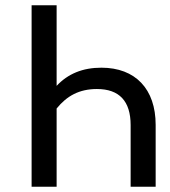

<svg xmlns="http://www.w3.org/2000/svg" viewBox="-20 -709 646 729"><path d="M365 -452C294 -452 238 -429 195 -383V-689H100V0H195V-297C234 -345 281 -371 348 -371C433 -371 476 -325 476 -234V0H571V-235C571 -371 494 -452 365 -452Z"/></svg>

Font: Fira Sans
Style: Regular
Weight: 400
Designer: Carrois Corporate & Edenspiekermann AG
Foundry: Carrois Corporate GbR & Edenspiekermann AG
Version: Version 4.203